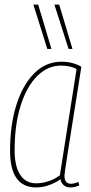

<svg xmlns="http://www.w3.org/2000/svg" viewBox="-20 -810 400 840"><path d="M287 10Q270 10 258.5 0Q247 -10 245 -26Q224 -11 196 -0.5Q168 10 138 10Q24 10 24 -151Q24 -264 52 -352Q80 -440 130.5 -490Q181 -540 249 -540Q298 -540 336 -518Q312 -368 297.5 -275.5Q283 -183 275 -133Q267 -83 264.5 -63.5Q262 -44 262 -41Q262 -6 291 -6Q304 -6 323 -14L327 1Q307 10 287 10ZM242 -43 315 -508Q288 -523 246 -523Q189 -523 143 -477.5Q97 -432 70.5 -348.5Q44 -265 44 -153Q44 -82 68.5 -45Q93 -8 138 -8Q165 -8 193 -17.5Q221 -27 242 -43ZM187 -596 126 -790H147L205 -596ZM280 -596 218 -790H239L297 -596Z"/></svg>

Font: Georama SemiCondensed Thin
Style: Italic
Weight: 100
Width: 4
Italic angle: -9°
Designer: Jean-Baptiste Levee
Foundry: Production Type
Version: Version 1.000